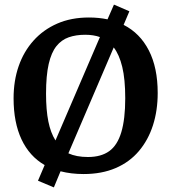

<svg xmlns="http://www.w3.org/2000/svg" viewBox="-20 -740 743 834"><path d="M214 74 145 45 174 -23Q108 -61 73.5 -134.5Q39 -208 39 -313Q39 -389 61 -452.5Q83 -516 125.5 -563.5Q168 -611 228.5 -637.5Q289 -664 366 -664Q388 -664 408 -662Q428 -660 447 -656L475 -720L542 -691L517 -632Q588 -596 626.5 -521Q665 -446 665 -336Q665 -260 644.5 -196Q624 -132 583.5 -84Q543 -36 482.5 -10Q422 16 343 16Q316 16 291 13Q266 10 243 4ZM221 -130 414 -579Q400 -584 384 -586.5Q368 -589 350 -589Q310 -589 278.5 -578Q247 -567 225 -539.5Q203 -512 191.5 -462Q180 -412 180 -333Q180 -262 190 -212.5Q200 -163 221 -130ZM362 -58Q419 -58 454.5 -83.5Q490 -109 507 -166Q524 -223 524 -313Q524 -396 511 -449.5Q498 -503 474 -534L277 -74Q312 -58 362 -58Z"/></svg>

Font: Faustina SemiBold
Style: Regular
Weight: 600
Designer: Alfonso Garcia
Foundry: http://www.omnibus-type.com
Version: Version 1.200